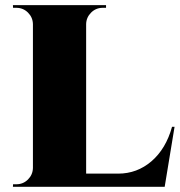

<svg xmlns="http://www.w3.org/2000/svg" viewBox="-20 -720 693 740"><path d="M643.1 -231.4H652.8L614.7 0H29.8L30.3 -9.8H43Q69.3 -9.8 87.9 -28.3Q106.4 -46.9 106.9 -72.8V-627Q106.4 -652.8 87.9 -671.4Q69.3 -689.9 43 -689.9H30.3L29.8 -700.2H388.7V-689.9H376Q349.6 -689.9 331.1 -671.4Q312.5 -652.8 312 -627V-50.8H435.5Q508.3 -50.8 564 -98.6Q619.6 -146.5 643.1 -231.4Z"/></svg>

Font: Cinzel Black
Style: Regular
Weight: 900
Designer: Natanael Gama
Version: Version 1.001;PS 001.001;hotconv 1.0.56;makeotf.lib2.0.21325